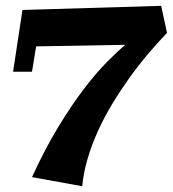

<svg xmlns="http://www.w3.org/2000/svg" viewBox="-20 -625 594 659"><path d="M553.2 -512.2Q520 -477.5 486.6 -438Q453.1 -398.4 422.4 -355.2Q391.6 -312 364.3 -266.6Q336.9 -221.2 315.7 -174.1Q294.4 -127 280.5 -79.6Q266.6 -32.2 262.2 14.2L89.8 -17.1Q135.7 -116.7 181.6 -191.9Q227.5 -267.1 269.5 -321.8Q311.5 -376.5 347.7 -412.8Q383.8 -449.2 410.2 -471.2L104 -465.8L89.8 -378.9H24.9L57.1 -590.8L533.2 -605Z"/></svg>

Font: Peralta
Style: Regular
Weight: 400
Designer: Astigmatic (AOETI)
Foundry: Astigmatic (AOETI)
Version: Version 1.000